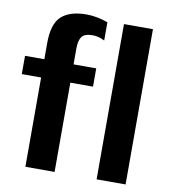

<svg xmlns="http://www.w3.org/2000/svg" viewBox="-82 -807 790 879"><g transform="rotate(10 313.0 -367.5)"><path d="M560.5 0H425.8V-721.7H560.5ZM349.6 -631.8Q322.3 -646.5 293.9 -646.5Q255.9 -646.5 243.2 -628.4Q230.5 -610.4 230.5 -572.3V-500H335.9V-415H230.5V0H94.7V-415H4.9V-500H94.7V-575.2Q94.7 -665 133.8 -700.2Q172.9 -735.4 250 -735.4Q296.9 -735.4 349.6 -716.8Z"/></g></svg>

Font: FreeUniversal
Style: Bold
Weight: 700
Version: Version 1.001